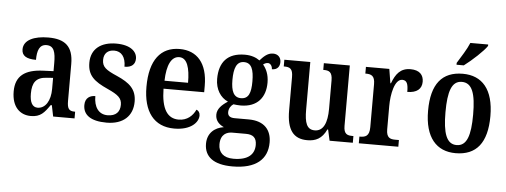

<svg xmlns="http://www.w3.org/2000/svg" viewBox="-59 -935 3533 1341"><g transform="rotate(5 1707.5 -264.0)"><path d="M174 10C242 10 268 -23 306 -78H314L330 0H480V-47H477C437 -47 424 -63 424 -118V-376C424 -501 365 -547 249 -547C150 -547 76 -515 76 -449C76 -404 109 -384 176 -384C176 -449 191 -493 241 -493C294 -493 305 -447 305 -373V-316L234 -313C104 -308 40 -259 40 -151C40 -41 99 10 174 10ZM216 -52C178 -52 161 -87 161 -146C161 -222 186 -262 263 -266L306 -269V-191C306 -109 271 -52 216 -52Z M705 10C821 10 888 -52 888 -153C888 -241 838 -282 750 -321C669 -356 643 -376 643 -425C643 -469 670 -496 715 -496C765 -496 796 -459 796 -390C847 -390 871 -414 871 -453C871 -502 826 -546 725 -546C620 -546 549 -495 549 -397C549 -308 595 -269 693 -225C768 -191 794 -169 794 -123C794 -74 767 -42 707 -42C645 -42 611 -91 611 -168C577 -168 540 -152 540 -99C540 -31 592 10 705 10Z M1179 10C1297 10 1348 -49 1348 -96C1348 -117 1337 -130 1323 -135C1303 -91 1264 -55 1205 -55C1126 -55 1083 -118 1081 -261H1366V-306C1366 -464 1292 -547 1170 -547C1037 -547 961 -452 961 -264C961 -90 1037 10 1179 10ZM1248 -317H1083C1086 -429 1117 -490 1172 -490C1227 -490 1248 -422 1248 -317Z M1607 238C1773 238 1852 166 1852 49C1852 -37 1804 -99 1692 -99H1594C1563 -99 1545 -110 1545 -137C1545 -164 1561 -185 1577 -195C1588 -193 1614 -191 1627 -191C1746 -191 1801 -264 1801 -366C1801 -424 1782 -462 1759 -490C1768 -497 1779 -503 1792 -503C1808 -503 1823 -486 1823 -462C1863 -462 1878 -488 1878 -517C1878 -547 1859 -572 1822 -572C1781 -572 1753 -540 1731 -516C1705 -535 1671 -547 1627 -547C1505 -547 1448 -479 1448 -362C1448 -289 1484 -233 1537 -210C1495 -183 1464 -153 1464 -112C1464 -67 1495 -43 1524 -30C1459 -20 1410 22 1410 96C1410 187 1475 238 1607 238ZM1625 -242C1574 -242 1555 -286 1555 -364C1555 -446 1573 -495 1625 -495C1678 -495 1695 -448 1695 -365C1695 -285 1679 -242 1625 -242ZM1609 184C1539 184 1504 148 1504 92C1504 21 1548 3 1586 3H1682C1731 3 1757 23 1757 74C1757 139 1715 184 1609 184Z M2112 10C2170 10 2215 -10 2246 -77H2251L2268 0H2431V-47H2425C2390 -47 2363 -53 2363 -112V-536H2181V-489H2184C2219 -489 2245 -482 2245 -421V-221C2245 -126 2220 -63 2158 -63C2102 -63 2086 -110 2086 -202V-536H1904V-489H1907C1948 -489 1968 -478 1968 -420V-187C1968 -50 2015 10 2112 10Z M2473 0H2750V-47H2724C2689 -47 2662 -55 2662 -114V-278C2662 -359 2683 -468 2737 -468C2770 -468 2779 -442 2779 -387C2845 -387 2880 -416 2880 -467C2880 -515 2851 -547 2788 -547C2717 -547 2685 -503 2660 -437H2656L2640 -536H2476V-489H2479C2517 -489 2543 -480 2543 -421V-119C2543 -56 2515 -47 2476 -47H2473Z M3105 -619V-606H3156C3210 -646 3291 -721 3313 -756V-766H3188C3170 -721 3132 -663 3105 -619ZM3152 10C3297 10 3372 -81 3372 -269C3372 -457 3290 -547 3155 -547C3010 -547 2935 -457 2935 -269C2935 -81 3018 10 3152 10ZM3154 -47C3083 -47 3057 -123 3057 -269C3057 -415 3082 -490 3153 -490C3226 -490 3251 -415 3251 -269C3251 -123 3226 -47 3154 -47Z"/></g></svg>

Font: Noto Serif Bengali Condensed SemiBold
Style: Regular
Weight: 600
Width: 3
Designer: Juan Bruce, Universal Thirst, Indian Type Foundry and the Monotype Design Team.
Foundry: Monotype Imaging Inc.
Version: Version 2.003